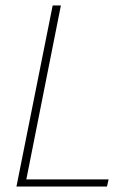

<svg xmlns="http://www.w3.org/2000/svg" viewBox="-20 -680 472 700"><path d="M40 0 172 -660H202L76 -26H376L370 0Z"/></svg>

Font: TypoPRO Source Sans Pro
Style: Italic
Weight: 200
Italic angle: -11°
Designer: Paul D. Hunt
Foundry: Adobe Systems Incorporated
Version: Version 1.075;PS 2.000;hotconv 1.0.86;makeotf.lib2.5.63406